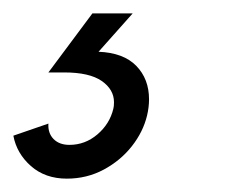

<svg xmlns="http://www.w3.org/2000/svg" viewBox="-78 -20 373 286"><path d="M-58.1 182.1 -5.9 164.1Q-6.8 178.2 1.7 187Q10.3 195.8 25.4 195.8Q48.8 195.8 67.1 180.2Q85.4 164.6 90.8 142.1Q91.8 138.7 91.8 132.3Q91.8 113.3 73.5 100.6Q55.2 87.9 17.6 87.9H-5.9L59.6 0H119.6L68.8 57.1Q106 58.6 125 78.1Q144 97.7 144 127.9Q144 139.6 141.1 151.9Q135.3 176.3 118.4 197.8Q101.6 219.2 76.4 232.7Q51.3 246.1 21.5 246.1Q-10.7 246.1 -32 227.3Q-53.2 208.5 -58.1 182.1Z"/></svg>

Font: Acari Sans
Style: Italic
Weight: 400
Italic angle: -13°
Designer: Alfredo Marco Pradil and Stefan Peev
Foundry: Hanken Design Co.
Version: Version 1.045;January 11, 2019;FontCreator 11.5.0.2425 64-bi